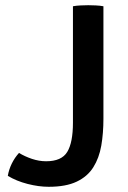

<svg xmlns="http://www.w3.org/2000/svg" viewBox="-20 -707 493 737"><path d="M53 -120Q75 -106.5 102.5 -97.2Q130 -88 157 -88Q216.5 -88 238.2 -124Q260 -160 260 -236V-683Q273.5 -685.5 290 -686.2Q306.5 -687 319 -687Q332 -687 347.8 -686.2Q363.5 -685.5 377 -683V-251Q377 -195.5 368.8 -148Q360.5 -100.5 338.2 -65Q316 -29.5 274.5 -9.8Q233 10 167 10Q128.5 10 85.8 -1Q43 -12 10 -32Q14 -56 25.2 -79Q36.5 -102 53 -120Z"/></svg>

Font: Signika Light Medium
Style: Regular
Weight: 500
Version: Version 2.003;gftools[0.9.32]